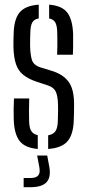

<svg xmlns="http://www.w3.org/2000/svg" viewBox="-20 -626 370 815"><path d="M38.3 -118.7Q37.8 -138.4 37.9 -162.5Q38.1 -186.7 39.3 -208H104Q103.1 -178.8 103.1 -154.9Q103.1 -131 103.6 -112.3Q104.2 -83.7 112.6 -70.1Q121.1 -56.5 140.3 -52.3V6.3Q85.9 1.7 63.1 -27.7Q40.4 -57.1 38.3 -118.7ZM184.4 6.3V-51.6Q206.2 -55.6 215.5 -69.3Q224.7 -83 225.5 -112.3Q225.9 -126.7 226.1 -137.3Q226.3 -147.8 226.5 -158.1Q226.7 -168.4 226.3 -181.2Q225.5 -216.9 217.3 -235.8Q209 -254.7 184 -263.2L135.2 -279.2Q100.2 -291 78.8 -308.3Q57.4 -325.6 47.9 -353.6Q38.3 -381.6 37.1 -425.6Q36.7 -440.3 37.1 -452.9Q37.5 -465.4 37.9 -479.9Q38.7 -542.3 62.2 -572Q85.6 -601.8 144.5 -606.3V-547.9Q124.8 -544.3 117.2 -531Q109.7 -517.8 108.8 -489.6Q108.3 -472.6 107.9 -460.6Q107.4 -448.7 107.8 -430.7Q108.6 -394.7 115.2 -372.4Q121.8 -350 150.8 -340.2L196.5 -326.3Q246.2 -311.8 270.3 -280.1Q294.4 -248.3 294.4 -184.4Q294.4 -168.8 294.2 -150.8Q294 -132.8 293.2 -117.1Q291.6 -56.2 267.1 -27Q242.6 2.2 184.4 6.3ZM222.5 -393.6Q223.4 -409.8 223.4 -427.4Q223.5 -445.1 223.4 -461.4Q223.4 -477.8 222.9 -489.6Q222.3 -517.2 214.7 -530.6Q207.1 -544 188.6 -547.7V-606.3Q243.5 -601.7 265.7 -572.4Q287.9 -543.2 290.3 -482.5Q290.4 -469.9 290.4 -454.7Q290.4 -439.4 290.3 -423.6Q290.2 -407.9 289.3 -393.6ZM80.4 168.6V129.6H109.2Q132.8 129.6 142 119.1Q151.3 108.6 147.3 85.5L137.7 34.2H180.4L189.9 85.5Q196.5 128.1 176.8 148.3Q157 168.6 109.2 168.6Z"/></svg>

Font: Big Shoulders Stencil Display SC Thin
Style: Regular
Weight: 100
Designer: Patric King
Foundry: XO Type Co
Version: Version 2.001